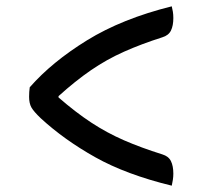

<svg xmlns="http://www.w3.org/2000/svg" viewBox="-20 -603 640 607"><path d="M74 -327Q144 -407 255 -475.5Q366 -544 523 -583Q525 -575 526.5 -566Q528 -557 528 -546Q528 -522 520.5 -506.5Q513 -491 493 -485Q427 -464 372 -439.5Q317 -415 267.5 -381Q218 -347 165 -299V-295Q219 -248 268.5 -215.5Q318 -183 372 -159.5Q426 -136 493 -115Q513 -109 520.5 -93.5Q528 -78 528 -54Q528 -44 526.5 -34.5Q525 -25 523 -16Q379 -51 281 -106Q183 -161 109 -229Q87 -250 79.5 -263Q72 -276 72 -297Q72 -305 72.5 -312.5Q73 -320 74 -327Z"/></svg>

Font: Recursive Sn Csl St
Style: Regular
Weight: 400
Version: Version 1.079;hotconv 1.0.112;makeotfexe 2.5.65598; ttfautoh